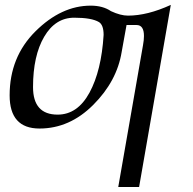

<svg xmlns="http://www.w3.org/2000/svg" viewBox="-20 -505 775 769"><path d="M210.9 -45.9Q290.5 -45.9 338.4 -133.8Q386.2 -221.7 395 -365.2Q395 -404.8 376.5 -416.5Q347.2 -434.1 277.3 -434.1Q201.7 -434.1 157 -357.9Q112.3 -281.7 112.3 -156.2Q112.3 -45.9 210.9 -45.9ZM537.1 244.1H453.6L552.7 -323.7Q556.6 -344.7 556.6 -360.8Q556.6 -404.8 526.9 -404.8H486.8L467.3 -296.9Q448.2 -179.7 353.5 -85Q258.8 9.8 138.2 9.8Q18.6 9.8 18.6 -123Q18.6 -276.9 122.1 -379.6Q225.6 -482.4 343.3 -482.4Q392.1 -482.4 424.3 -460.4Q462.9 -442.4 492.7 -442.4Q570.3 -442.4 664.1 -485.4Z"/></svg>

Font: Kelvinch
Style: Italic
Weight: 400
Italic angle: -10°
Designer: Paul James Miller
Foundry: High-Logic / Made with FontCreator
Version: Version 3.40;July 22, 2017;FontCreator 11.0.0.2388 64-bit